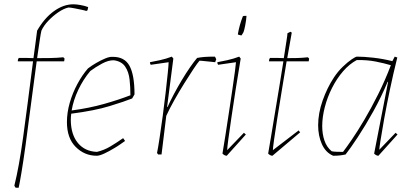

<svg xmlns="http://www.w3.org/2000/svg" viewBox="-20 -720 1905 895"><path d="M53 155Q49 151 47 145Q69 57 88 -82Q107 -221 134 -434H63Q63 -445 68 -450Q85 -450 102 -450Q119 -450 136 -449Q140 -480 144.5 -511.5Q149 -543 153 -577Q187 -636 231.5 -668Q276 -700 322 -700Q336 -700 355.5 -696.5Q375 -693 391 -687L388 -672L382 -669Q377 -671 360.5 -674.5Q344 -678 326 -681.5Q308 -685 299 -685Q277 -680 252 -663Q227 -646 205.5 -623.5Q184 -601 173 -577Q170 -565 165 -531Q160 -497 153 -449Q184 -449 214.5 -449.5Q245 -450 275 -453L281 -447L279 -434H151Q144 -380 135 -314Q126 -248 117 -178.5Q108 -109 99 -42Q89 31 80 84.5Q71 138 67 155Z M431 6Q374 6 333 -35Q292 -76 292 -151Q292 -195 305 -240.5Q318 -286 340.5 -328Q363 -370 390 -401Q407 -414 428.5 -426.5Q450 -439 470.5 -447.5Q491 -456 504 -455Q560 -456 583.5 -413.5Q607 -371 607 -280L596 -261Q561 -247 491 -225.5Q421 -204 312 -190Q310 -174 310 -159Q311 -92 343.5 -53Q376 -14 432 -12Q465 -20 493 -36.5Q521 -53 554 -76L563 -63Q553 -56 539.5 -46.5Q526 -37 512 -29Q489 -15 466.5 -4.5Q444 6 431 6ZM401 -389Q368 -350 345 -301.5Q322 -253 314 -205Q396 -216 465 -235.5Q534 -255 588 -276Q588 -314 584 -349.5Q580 -385 563.5 -409.5Q547 -434 511 -439Q486 -440 455.5 -423.5Q425 -407 401 -389Z M717 0 712 -7Q717 -31 724 -77.5Q731 -124 738.5 -179Q746 -234 752 -287Q758 -340 762 -379Q766 -418 766 -430L683 -418Q679 -422 679 -430Q696 -433 725.5 -439.5Q755 -446 781 -456L788 -447L759 -222L761 -221Q773 -248 790.5 -281Q808 -314 827.5 -346.5Q847 -379 866 -406.5Q885 -434 899 -450Q915 -453 932.5 -454.5Q950 -456 982 -456L988 -444L983 -430Q979 -431 965 -432Q951 -433 935 -435Q919 -437 910 -437Q901 -427 882 -398.5Q863 -370 839 -331.5Q815 -293 792.5 -253Q770 -213 755 -180L733 0Z M1080 -430 997 -418Q993 -422 993 -430Q1010 -433 1039.5 -439.5Q1069 -446 1095 -456L1102 -447Q1090 -377 1079 -306Q1068 -235 1059 -174Q1050 -113 1044.5 -72Q1039 -31 1039 -20L1117 -101L1126 -93L1037 6Q1027 6 1017 -4Q1023 -39 1031 -90.5Q1039 -142 1047.5 -198Q1056 -254 1063.5 -305Q1071 -356 1075.5 -390Q1080 -424 1080 -430ZM1089 -559V-562Q1096 -603 1112 -644Q1115 -646 1120 -646Q1125 -646 1129 -646Q1128 -627 1123 -601.5Q1118 -576 1115 -570Q1114 -568 1110 -561.5Q1106 -555 1106 -555Q1104 -555 1099 -556Q1094 -557 1089 -559Z M1250 6Q1240 6 1230 -4Q1235 -33 1243.5 -83.5Q1252 -134 1262 -195.5Q1272 -257 1282.5 -319Q1293 -381 1301 -434H1234Q1234 -445 1239 -450Q1257 -450 1273 -450Q1289 -450 1303 -449Q1310 -495 1315 -526.5Q1320 -558 1320 -565L1334 -572L1340 -568Q1331 -516 1319 -449Q1341 -449 1364 -449.5Q1387 -450 1415 -453L1421 -447L1419 -434H1316Q1305 -367 1293.5 -297.5Q1282 -228 1272.5 -168Q1263 -108 1257.5 -68.5Q1252 -29 1252 -20L1372 -112L1379 -103Z M1533 6Q1498 -9 1480.5 -48Q1463 -87 1463 -136Q1463 -192 1484 -251.5Q1505 -311 1536 -358Q1555 -387 1578 -409Q1601 -431 1619.5 -443.5Q1638 -456 1644 -456Q1676 -456 1720.5 -451Q1765 -446 1809 -435L1820 -456L1832 -452Q1813 -376 1797.5 -302Q1782 -228 1771 -167Q1760 -106 1754 -67Q1748 -28 1748 -22L1824 -101L1833 -93L1744 6Q1734 6 1724 -4L1789 -338L1787 -339Q1758 -269 1720.5 -201.5Q1683 -134 1648 -81Q1613 -28 1591 0Q1578 3 1564.5 4.5Q1551 6 1533 6ZM1579 -12Q1593 -30 1619.5 -68.5Q1646 -107 1678 -161Q1710 -215 1742.5 -280Q1775 -345 1802 -416Q1772 -425 1732 -433Q1692 -441 1643 -440Q1609 -422 1579.5 -388Q1550 -354 1528 -310.5Q1506 -267 1494 -220.5Q1482 -174 1482 -132Q1482 -95 1492.5 -64.5Q1503 -34 1526 -15Q1534 -13 1549.5 -12.5Q1565 -12 1579 -12Z"/></svg>

Font: Labrada Thin
Style: Italic
Weight: 100
Italic angle: -7°
Designer: Mercedes Jáuregui
Foundry: Omnibus-Type Team
Version: Version 1.000; ttfautohint (v1.8.4.7-5d5b)